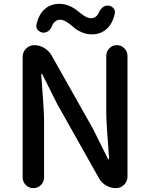

<svg xmlns="http://www.w3.org/2000/svg" viewBox="-20 -969 773 989"><path d="M96.7 -54.7V-676.8Q96.7 -701.2 114.3 -718.8Q131.8 -736.3 156.2 -736.3Q183.6 -736.3 207.5 -722.2Q231.4 -708 245.1 -684.6L460 -303.7L536.1 -150.4Q537.1 -148.4 539.6 -148.4Q542 -148.4 542 -150.4Q527.3 -336.9 527.3 -392.6V-680.7Q527.3 -704.1 543.5 -720.2Q559.6 -736.3 582 -736.3Q604.5 -736.3 620.6 -720.2Q636.7 -704.1 636.7 -680.7V-59.6Q636.7 -35.2 619.6 -17.6Q602.5 0 577.1 0Q549.8 0 525.9 -14.2Q502 -28.3 489.3 -51.8L274.4 -433.6L198.2 -585.9Q197.3 -587.9 194.8 -587.9Q192.4 -587.9 192.4 -585.9Q207 -399.4 207 -346.7V-54.7Q207 -32.2 190.9 -16.1Q174.8 0 151.9 0Q128.9 0 112.8 -16.1Q96.7 -32.2 96.7 -54.7ZM453.1 -792Q424.8 -792 398.9 -803.7Q373 -815.4 357.9 -829.6Q342.8 -843.8 324.2 -855.5Q305.7 -867.2 290 -867.2Q261.7 -867.2 248 -835.9Q242.2 -819.3 229.5 -809.6Q216.8 -799.8 201.2 -800.8Q185.5 -802.7 174.8 -814.5Q167 -824.2 167 -835Q167 -838.9 168 -841.8Q178.7 -893.6 209.5 -921.4Q240.2 -949.2 286.1 -949.2Q314.5 -949.2 339.8 -937.5Q365.2 -925.8 380.9 -912.1Q396.5 -898.4 415 -886.7Q433.6 -875 449.2 -875Q476.6 -875 490.2 -906.2Q497.1 -921.9 509.8 -931.6Q522.5 -941.4 538.1 -940.4Q553.7 -938.5 564.5 -926.8Q572.3 -917 572.3 -906.2Q572.3 -903.3 571.3 -899.4Q560.5 -847.7 529.3 -819.8Q498 -792 453.1 -792Z"/></svg>

Font: Gen Jyuu GothicX Medium
Style: Regular
Weight: 500
Designer: Ryoko NISHIZUKA (kana &amp; ideographs); Paul D. Hunt (Latin, Greek &amp; Cyrillic); Wenlong ZHANG (bopomofo); Sandoll C
Version: Version 1.058.20140828